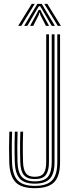

<svg xmlns="http://www.w3.org/2000/svg" viewBox="-20 -980 382 1007"><path d="M162.5 7Q90.6 7 60.6 -25.7Q30.6 -58.5 28.5 -129.6Q27.3 -170.1 27.4 -205.9Q27.4 -241.6 28.9 -289.5H43.4Q42.4 -253.6 42 -227.6Q41.6 -201.6 42 -178.8Q42.3 -156 43 -130Q44.9 -63.6 72.5 -34.3Q100.1 -5.1 162.5 -5.1Q225.9 -5.1 253.2 -34Q280.5 -62.9 280.5 -129.6V-800H295V-129.6Q295 -56.5 264.2 -24.7Q233.5 7 162.5 7ZM162.5 -16.7Q106.5 -16.7 82.9 -44Q59.3 -71.2 57.5 -130.4Q56.8 -156.9 56.5 -179.4Q56.1 -201.8 56.5 -227.5Q56.9 -253.2 57.9 -289.5H72.2Q70.7 -243.1 70.7 -206.5Q70.6 -169.9 71.8 -130.4Q73.5 -75.2 94.9 -52Q116.3 -28.8 162.3 -28.8Q213.3 -28.8 232.3 -54Q251.3 -79.2 251.3 -129V-800H266V-129.6Q266 -69.5 242 -43.1Q217.9 -16.7 162.5 -16.7ZM162.3 -40.7Q123.1 -40.7 105.4 -61.6Q87.7 -82.5 86.3 -130.8Q85.6 -157.6 85.3 -182.2Q84.9 -206.8 85.3 -232.7Q85.7 -258.6 86.7 -289.5H101.2Q100.1 -256.5 99.8 -230.5Q99.4 -204.5 99.8 -180.7Q100.1 -157 100.8 -130.8Q102 -89.9 116 -71.3Q129.9 -52.8 162.3 -52.8Q197 -52.8 209.6 -72Q222.3 -91.3 222.3 -129V-800H236.8V-129Q236.8 -85.3 220.9 -63Q205 -40.7 162.3 -40.7ZM75.4 -844.4 146.5 -959.6H162.2L91.5 -844.4ZM106.8 -844.4 175.9 -959.6H198.9L268 -844.4H251.5L202.5 -928L190.4 -947.6H184.4L172.2 -927.9L123.3 -844.4ZM137.7 -844.4 174.2 -910.9 182.7 -928.3H192L200.4 -910.9L237.4 -844.4H220.9L191.5 -901.6L188.8 -912.8H186L183.3 -901.6L154.2 -844.4ZM283.3 -844.4 212.5 -959.6H228.2L299.4 -844.4Z"/></svg>

Font: Big Shoulders Inline Thin
Style: Regular
Weight: 100
Designer: Patric King
Foundry: XO Type Co
Version: Version 2.002